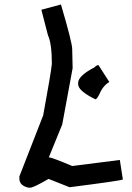

<svg xmlns="http://www.w3.org/2000/svg" viewBox="-20 -867 596 866"><path d="M254.9 -846.7Q305.7 -674.8 305.7 -645.5V-643.6L307.6 -559.6L260.7 -305.7L200.2 -157.2Q213.9 -157.2 305.7 -118.2L520.5 -145.5L534.2 -57.6Q534.2 -53.2 293.9 -22.5L200.2 -59.6H198.2Q130.9 -20.5 116.2 -20.5H108.4Q67.4 -29.8 67.4 -61.5V-71.3L174.8 -346.7Q210 -538.1 213.9 -579.1Q213.9 -669.9 196.3 -708L167 -821.3V-823.2ZM424.3 -573.2 473.1 -497.1Q444.3 -481 426.3 -438.5Q416 -418.9 410.6 -418.9Q332.5 -457 332.5 -487.3V-493.2Q332.5 -524.9 406.7 -563.5Q414.6 -573.2 424.3 -573.2Z"/></svg>

Font: ww_drahtTSB
Style: Regular
Weight: 400
Designer: Dr. Wolfgang Wiebecke
Version: Version 1.06 May 21, 2010, initial release